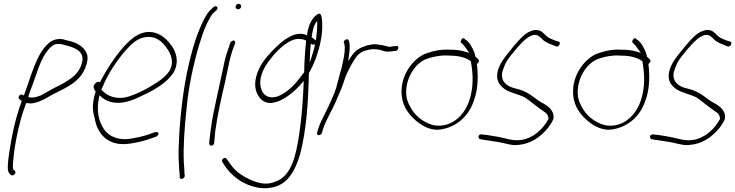

<svg xmlns="http://www.w3.org/2000/svg" viewBox="-20 -729 3879 1013"><path d="M82 -206 94 -197V-194C73 -137 56 -75 44 -12C33 49 22 105 21 154C21 177 26 184 38 194C50 204 70 182 58 172L50 167L51 166C45 151 49 125 51 105C58 30 78 -65 104 -146L118 -185H125C136 -182 150 -183 165 -187C195 -193 229 -214 255 -229C310 -258 375 -283 411 -336C433 -367 450 -418 438 -446C422 -485 383 -506 333 -516C319 -520 307 -525 290 -523C272 -523 254 -515 240 -504C171 -447 145 -328 106 -225L100 -229C86 -237 71 -215 82 -206ZM130 -219V-222C136 -239 142 -257 149 -274C174 -340 193 -418 234 -466C250 -483 262 -497 285 -497C301 -499 310 -494 323 -491C361 -481 421 -466 415 -411C407 -355 371 -325 336 -303C307 -283 277 -272 252 -257C238 -249 224 -242 209 -233V-232C188 -222 164 -212 137 -215C134 -215 131 -216 130 -219ZM134 -210H135ZM285 -497H284ZM335 -298Z M479 -285C469 -272 476 -257 484 -247L485 -245L483 -240C466 -183 467 -149 479 -107C494 -19 552 45 664 29C698 24 734 16 763 6L804 -8C807 -10 811 -13 814 -18C822 -27 810 -35 799 -32L759 -18C732 -9 699 -2 668 3C604 13 553 -10 528 -48C503 -86 486 -142 503 -217L505 -226C526 -206 550 -190 590 -187C639 -183 687 -203 727 -223C786 -250 855 -287 893 -342C928 -399 910 -452 887 -486C865 -516 837 -544 802 -555C733 -576 677 -533 630 -479C588 -432 542 -362 507 -295C495 -300 489 -297 480 -285ZM520 -267C548 -339 600 -414 642 -462C675 -499 706 -528 748 -533C807 -541 840 -505 864 -469C881 -444 902 -400 872 -352C851 -322 816 -297 784 -279C744 -254 703 -234 660 -220C597 -200 544 -222 517 -254L514 -256ZM893 -342Z M967 -348C943 -235 927 -77 924 20C921 70 922 109 924 138C925 167 927 184 928 192V206C929 222 955 215 955 197L953 185C953 176 953 158 950 130C946 47 953 -54 965 -162C975 -271 1000 -390 1032 -496C1052 -560 1065 -596 1090 -639C1097 -651 1103 -659 1111 -665L1121 -674C1123 -676 1126 -679 1127 -683C1129 -691 1125 -696 1117 -696C1113 -696 1110 -694 1108 -692L1097 -683C1075 -665 1056 -629 1040 -592C1010 -526 986 -440 967 -348Z M1223 -695C1221 -687 1228 -680 1236 -680C1244 -680 1250 -685 1252 -693C1254 -701 1248 -709 1240 -709C1232 -709 1225 -704 1223 -695ZM1158 -373C1153 -350 1148 -326 1142 -299C1136 -272 1130 -246 1124 -216L1105 -126C1097 -86 1087 -12 1084 19V30C1086 45 1110 42 1110 24L1111 14C1112 7 1113 -11 1116 -39C1127 -121 1148 -213 1168 -299C1174 -325 1178 -350 1184 -374C1191 -412 1201 -450 1213 -481L1220 -500C1222 -503 1221 -507 1220 -510C1214 -521 1200 -512 1195 -504L1189 -484C1177 -452 1165 -413 1158 -373ZM1184 -371Z M1151 117C1150 121 1151 123 1153 125V126L1174 157C1216 214 1284 257 1364 264C1478 268 1528 201 1563 86C1598 -48 1605 -190 1609 -307V-322C1609 -327 1609 -333 1610 -341V-344C1636 -387 1659 -449 1671 -508C1679 -544 1681 -580 1680 -604C1679 -629 1677 -661 1662 -657C1626 -641 1605 -592 1600 -543L1594 -545C1540 -567 1478 -521 1439 -483C1406 -451 1368 -412 1346 -364C1321 -309 1321 -264 1339 -231C1356 -197 1387 -174 1441 -192C1486 -207 1535 -246 1573 -291L1583 -302L1582 -289C1579 -211 1572 -107 1559 -23C1542 84 1522 200 1431 230C1387 249 1343 237 1310 223C1269 206 1223 178 1197 139L1175 108C1173 106 1170 104 1167 104C1161 104 1153 110 1151 117ZM1404 -414C1431 -451 1465 -484 1501 -506C1536 -528 1566 -528 1596 -515L1595 -512C1590 -466 1585 -398 1585 -349L1584 -347L1571 -330C1535 -279 1490 -237 1444 -220H1443C1385 -202 1355 -240 1353 -290C1352 -337 1380 -384 1404 -414ZM1633 -578C1635 -588 1639 -598 1644 -606L1653 -619L1654 -605C1654 -580 1651 -551 1647 -516L1639 -521C1633 -526 1631 -529 1624 -531L1625 -535C1627 -550 1629 -565 1633 -578ZM1620 -499C1624 -494 1632 -492 1642 -495L1641 -489C1637 -471 1632 -452 1625 -432L1614 -397L1615 -431C1616 -452 1617 -472 1619 -489Z M1653 -30C1651 -22 1655 -16 1661 -16C1671 -16 1675 -20 1679 -29L1684 -47C1700 -97 1731 -145 1752 -193C1764 -225 1781 -257 1790 -286C1797 -308 1805 -332 1815 -351L1829 -379L1847 -410C1865 -442 1888 -458 1915 -464L1928 -467C1944 -471 1962 -470 1979 -467C1997 -464 2011 -454 2030 -457H2031C2040 -457 2054 -458 2060 -460H2068C2083 -463 2088 -490 2071 -486H2064C2055 -484 2045 -484 2036 -482H2035C2030 -482 2027 -483 2023 -484L2008 -488C2001 -490 1995 -491 1988 -492L1967 -495C1950 -498 1932 -492 1915 -489L1899 -483C1892 -480 1884 -478 1878 -474C1856 -463 1844 -448 1829 -425L1817 -406L1820 -427C1825 -462 1828 -491 1821 -514H1820C1817 -532 1790 -516 1794 -504H1795C1796 -496 1799 -492 1799 -479C1800 -451 1793 -418 1785 -384C1782 -370 1779 -357 1775 -346C1771 -327 1765 -312 1762 -297L1757 -279C1756 -273 1753 -256 1748 -252V-250V-249V-247C1733 -213 1719 -178 1702 -145C1687 -113 1668 -80 1659 -50ZM1750 -188Z M2126 -352C2087 -279 2094 -209 2117 -163C2135 -127 2170 -92 2202 -72C2230 -54 2270 -37 2316 -48C2390 -63 2452 -115 2479 -195C2502 -254 2502 -317 2499 -364L2496 -391L2499 -394C2520 -411 2494 -423 2488 -430C2487 -438 2486 -444 2483 -450V-451C2474 -476 2456 -507 2439 -518H2438L2430 -525C2422 -535 2405 -513 2413 -503L2421 -496C2427 -491 2438 -475 2446 -464L2456 -450L2439 -455C2412 -464 2383 -467 2349 -467C2308 -469 2272 -462 2234 -449C2191 -436 2150 -396 2126 -352ZM2124 -224C2115 -306 2166 -398 2236 -420C2269 -431 2305 -438 2341 -436C2389 -436 2430 -430 2463 -407L2464 -406L2466 -395C2475 -341 2481 -269 2454 -193C2422 -104 2346 -52 2265 -69C2210 -84 2164 -122 2140 -174C2132 -189 2126 -205 2124 -224ZM2421 -496H2420ZM2504 -410Z M2511 -18C2499 -11 2506 3 2512 5L2527 8C2553 11 2576 16 2600 19C2628 23 2657 32 2685 36C2755 40 2813 10 2858 -39C2873 -55 2893 -82 2900 -103C2905 -149 2870 -171 2836 -189C2823 -196 2811 -206 2798 -215C2776 -232 2751 -247 2723 -256L2686 -266C2650 -278 2619 -302 2631 -353L2632 -354C2648 -406 2659 -416 2701 -468C2729 -501 2751 -522 2765 -531C2785 -544 2804 -550 2821 -540L2839 -525V-524C2852 -510 2870 -501 2895 -492L2914 -484C2929 -479 2941 -505 2929 -509L2907 -516C2895 -521 2884 -525 2875 -530C2859 -540 2850 -554 2835 -564C2812 -577 2788 -571 2759 -554C2743 -544 2720 -521 2689 -484C2659 -448 2638 -420 2628 -404C2617 -386 2610 -369 2606 -354C2594 -302 2618 -277 2644 -258C2674 -239 2714 -232 2748 -216C2778 -196 2812 -166 2846 -143C2863 -133 2872 -123 2874 -103L2873 -100C2843 -45 2793 -1 2733 9C2685 17 2646 -1 2608 -7C2585 -10 2562 -16 2537 -18H2536L2522 -20C2519 -20 2514 -20 2511 -18ZM2686 36H2685ZM2835 -564Z M3031 -352C2992 -279 2999 -209 3022 -163C3040 -127 3075 -92 3107 -72C3135 -54 3175 -37 3221 -48C3295 -63 3357 -115 3384 -195C3407 -254 3407 -317 3404 -364L3401 -391L3404 -394C3425 -411 3399 -423 3393 -430C3392 -438 3391 -444 3388 -450V-451C3379 -476 3361 -507 3344 -518H3343L3335 -525C3327 -535 3310 -513 3318 -503L3326 -496C3332 -491 3343 -475 3351 -464L3361 -450L3344 -455C3317 -464 3288 -467 3254 -467C3213 -469 3177 -462 3139 -449C3096 -436 3055 -396 3031 -352ZM3029 -224C3020 -306 3071 -398 3141 -420C3174 -431 3210 -438 3246 -436C3294 -436 3335 -430 3368 -407L3369 -406L3371 -395C3380 -341 3386 -269 3359 -193C3327 -104 3251 -52 3170 -69C3115 -84 3069 -122 3045 -174C3037 -189 3031 -205 3029 -224ZM3326 -496H3325ZM3409 -410Z M3416 -18C3404 -11 3411 3 3417 5L3432 8C3458 11 3481 16 3505 19C3533 23 3562 32 3590 36C3660 40 3718 10 3763 -39C3778 -55 3798 -82 3805 -103C3810 -149 3775 -171 3741 -189C3728 -196 3716 -206 3703 -215C3681 -232 3656 -247 3628 -256L3591 -266C3555 -278 3524 -302 3536 -353L3537 -354C3553 -406 3564 -416 3606 -468C3634 -501 3656 -522 3670 -531C3690 -544 3709 -550 3726 -540L3744 -525V-524C3757 -510 3775 -501 3800 -492L3819 -484C3834 -479 3846 -505 3834 -509L3812 -516C3800 -521 3789 -525 3780 -530C3764 -540 3755 -554 3740 -564C3717 -577 3693 -571 3664 -554C3648 -544 3625 -521 3594 -484C3564 -448 3543 -420 3533 -404C3522 -386 3515 -369 3511 -354C3499 -302 3523 -277 3549 -258C3579 -239 3619 -232 3653 -216C3683 -196 3717 -166 3751 -143C3768 -133 3777 -123 3779 -103L3778 -100C3748 -45 3698 -1 3638 9C3590 17 3551 -1 3513 -7C3490 -10 3467 -16 3442 -18H3441L3427 -20C3424 -20 3419 -20 3416 -18ZM3591 36H3590ZM3740 -564Z"/></svg>

Font: Stray Cat
Style: LtCnObl
Weight: 300
Version: Version 1.0